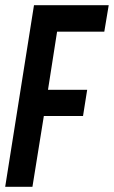

<svg xmlns="http://www.w3.org/2000/svg" viewBox="-26 -720 439 740"><path d="M-6 0 105 -700H393L376 -598H194L159 -374H310L294 -273H143L99 0Z"/></svg>

Font: Georama Condensed SemiBold
Style: Italic
Weight: 600
Width: 3
Italic angle: -9°
Designer: Jean-Baptiste Levee
Foundry: Production Type
Version: Version 1.000